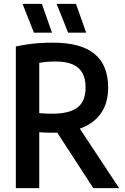

<svg xmlns="http://www.w3.org/2000/svg" viewBox="-20 -968 642 988"><path d="M61.5 0V-729Q90 -735 120.5 -739.5Q151 -744 183.8 -746.2Q216.5 -748.5 252.5 -748.5Q395.5 -748.5 466 -691Q536.5 -633.5 536.5 -517.5Q536.5 -441 502.2 -389.2Q468 -337.5 404.2 -311.2Q340.5 -285 251.5 -285Q229 -285 213.2 -285.8Q197.5 -286.5 182 -287.5V0ZM460 0 238 -342H367L593 0ZM250 -383Q337 -383 378.8 -415Q420.5 -447 420.5 -517.5Q420.5 -563 403.8 -592.8Q387 -622.5 353 -637Q319 -651.5 266.5 -651.5Q241 -651.5 221.2 -649.8Q201.5 -648 182 -644.5V-386Q194.5 -385 205.2 -384.2Q216 -383.5 226.8 -383.2Q237.5 -383 250 -383ZM330.5 -800 271.5 -948H371L423.5 -800ZM154.5 -800 96 -948H195.5L247.5 -800Z"/></svg>

Font: Encode Sans SC Condensed SemiBold
Style: Regular
Weight: 600
Width: 3
Designer: Multiple Designers
Foundry: Impallari Type
Version: Version 3.002